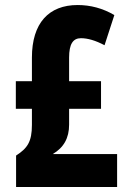

<svg xmlns="http://www.w3.org/2000/svg" viewBox="-20 -744 521 764"><path d="M289 -724C174 -724 107 -652 107 -515V-421H43V-311H107V-247C107 -180 89 -154 44 -125V0H446V-131H190C234 -157 255 -195 255 -248V-311H382V-421H255V-515C255 -568 270 -592 302 -592C329 -592 360 -583 396 -564L435 -684C389 -711 340 -724 289 -724Z"/></svg>

Font: Noto Sans Thai Looped ExtraCondensed ExtraBold
Style: Regular
Weight: 800
Width: 2
Designer: Sasikarn Vongin, Ben Mitchell
Foundry: The Fontpad Ltd
Version: Version 1.001